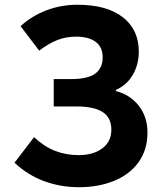

<svg xmlns="http://www.w3.org/2000/svg" viewBox="-20 -775 680 809"><path d="M41.2 -89.4 123.4 -197Q166.4 -157 212.4 -139.2Q258.4 -121.4 311.4 -121.4Q373 -121.4 411.1 -149.9Q449.2 -178.4 449.2 -228.4Q449.2 -279 412.9 -302.7Q376.6 -326.4 302.6 -326.4H206.4V-441.8H279.8Q349.6 -441.8 381.1 -464.8Q412.6 -487.8 412.6 -533Q412.6 -577.4 382.6 -599Q352.6 -620.6 301 -620.6Q258 -620.6 221 -606Q184 -591.4 145.2 -561.6L66.6 -664.8Q114.8 -708.6 176.4 -731.8Q238 -755 306 -755Q429.6 -755 497.2 -702.7Q564.8 -650.4 564.8 -557.6Q564.8 -503.2 539.6 -459.8Q514.4 -416.4 468.4 -396.2V-391.2Q527 -376.8 564.2 -330Q601.4 -283.2 601.4 -216.8Q601.4 -143.6 563.9 -91.7Q526.4 -39.8 460.8 -13Q395.2 13.8 313 13.8Q236 13.8 166.8 -11.4Q97.6 -36.6 41.2 -89.4Z"/></svg>

Font: 寒蝉端黑体 Light
Style: Regular
Weight: 300
Designer: ChillDuanSans {Warren2060}; 
Source Han Sans {Ryoko NISHIZUKA 西塚涼子 (kana, bopomofo & ideographs); Paul D. Hunt (Latin, G
Foundry: ChillType&Adobe
Version: Version 1.300;Glyphs 3.3 (3306)